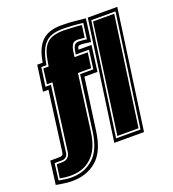

<svg xmlns="http://www.w3.org/2000/svg" viewBox="-202 -743 861 954"><g transform="rotate(-20 228.0 -266.0)"><path d="M19 107Q4 107 -18.5 104.5Q-41 102 -67 97L-51 -26H-5Q6 -26 12 -29.5Q18 -33 20 -50L61 -360H32L51 -496H80Q91 -569 126 -604Q161 -639 229 -639Q271 -639 301.5 -635.5Q332 -632 357 -630L341 -510Q334 -511 317.5 -513.5Q301 -516 290 -516Q278 -516 274.5 -511.5Q271 -507 269 -496H338L320 -360H251L213 -85Q199 18 147 62.5Q95 107 19 107ZM19 89Q88 89 135.5 47.5Q183 6 196 -88L235 -379H305L318 -478H248L252 -501Q256 -521 264.5 -528Q273 -535 288 -534Q303 -533 306.5 -532.5Q310 -532 312.5 -532Q315 -532 326 -530L337 -613Q313 -616 283.5 -618Q254 -620 229 -620Q197 -620 171 -611Q145 -602 126.5 -576.5Q108 -551 98 -503L93 -478H66L52 -379H81L36 -37Q35 -24 26 -15.5Q17 -7 3 -7H-35L-46 81Q-29 84 -12 86.5Q5 89 19 89ZM-37 73 -27 2H0Q39 2 45 -36L92 -388H63L73 -468H101L107 -502Q115 -548 132 -571.5Q149 -595 174 -603Q199 -611 229 -611Q241 -611 259.5 -610Q278 -609 297 -608Q316 -607 327 -605L318 -541Q311 -542 303.5 -542.5Q296 -543 285 -544Q261 -545 253 -531Q245 -517 243 -503L238 -468H308L297 -388H227L187 -89Q177 -16 144.5 23.5Q112 63 65 74Q18 85 -37 73ZM278 0 367 -630H523L435 0ZM294 -18H423L507 -612H379ZM304 -27 385 -603H497L416 -27Z"/></g></svg>

Font: Alumni Sans Collegiate One SC
Style: Italic
Weight: 400
Italic angle: -8°
Designer: Robert E. Leuschke
Foundry: Robert E. Leuschke
Version: Version 1.100